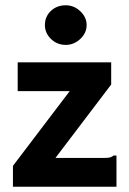

<svg xmlns="http://www.w3.org/2000/svg" viewBox="-20 -707 490 727"><path d="M29 -79 244 -362H47V-471H401V-387L190 -109H373Q390 -109 397 -111Q404 -113 410 -118H421V0H29ZM229 -537Q196 -537 173 -559.5Q150 -582 150 -612Q150 -644 172.5 -665.5Q195 -687 229 -687Q260 -687 284 -664.5Q308 -642 308 -612Q308 -582 284 -559.5Q260 -537 229 -537Z"/></svg>

Font: Inconsolata SemiCondensed Black
Style: Regular
Weight: 900
Width: 4
Monospace: yes
Designer: Raph Levien, Cyreal, Brenton Simpson
Foundry: Raph Levien, Cyreal, Google
Version: Version 3.001; ttfautohint (v1.8.2.53-6de2)